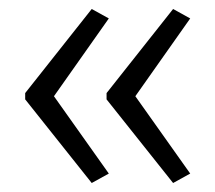

<svg xmlns="http://www.w3.org/2000/svg" viewBox="-20 -485 479 427"><path d="M36 -278V-264L184 -78L222 -99L100 -271L222 -444L184 -465ZM217 -278V-264L365 -78L403 -99L281 -271L403 -444L365 -465Z"/></svg>

Font: Noto Sans Thai Cond Light
Style: Regular
Weight: 300
Width: 3
Designer: Monotype Design Team
Foundry: Monotype Imaging Inc.
Version: Version 2.002